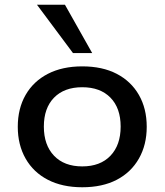

<svg xmlns="http://www.w3.org/2000/svg" viewBox="-20 -781 694 810"><path d="M327 9Q243 9 182 -22.5Q121 -54 88 -112Q55 -170 55 -246Q55 -323 88 -380.5Q121 -438 182 -469.5Q243 -501 327 -501Q412 -501 472.5 -469.5Q533 -438 566 -380.5Q599 -323 599 -246Q599 -170 566 -112Q533 -54 472.5 -22.5Q412 9 327 9ZM327 -79Q403 -79 446 -124Q489 -169 489 -247Q489 -325 446 -369Q403 -413 327 -413Q251 -413 208 -369Q165 -325 165 -247Q165 -169 208 -124Q251 -79 327 -79ZM288 -557 136 -761H254L369 -557Z"/></svg>

Font: Nunito Sans 10pt SemiExpanded SemiBold
Style: Regular
Weight: 600
Width: 6
Designer: Vernon Adams
Foundry: Vernon Adams
Version: Version 3.101;gftools[0.9.27]